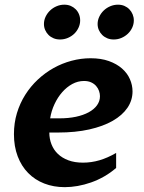

<svg xmlns="http://www.w3.org/2000/svg" viewBox="-20 -770 600 800"><path d="M250 9.8Q203.1 9.8 164.3 -5.4Q125.5 -20.5 97.4 -49.1Q69.3 -77.6 53.7 -118.7Q38.1 -159.7 38.1 -210.9Q38.1 -257.3 50.5 -298.6Q63 -339.8 85.2 -375Q107.4 -410.2 137.7 -438.5Q168 -466.8 203.4 -486.6Q238.8 -506.3 278.1 -516.8Q317.4 -527.3 357.4 -527.3Q400.9 -527.3 433.6 -515.6Q466.3 -503.9 488.3 -484.6Q510.3 -465.3 521.2 -440.4Q532.2 -415.5 532.2 -389.2Q532.2 -352.1 511 -320.8Q489.7 -289.6 449.7 -266.6Q409.7 -243.7 352.1 -230.7Q294.4 -217.8 222.2 -217.8H185.5Q185.5 -191.4 194.6 -168.5Q203.6 -145.5 221.2 -128.7Q238.8 -111.8 264.9 -102.1Q291 -92.3 325.7 -92.3Q360.8 -92.3 394.8 -102.3Q428.7 -112.3 463.9 -132.8V-70.3Q440.4 -49.8 413.8 -34.7Q387.2 -19.5 359.4 -9.8Q331.5 0 303.7 4.9Q275.9 9.8 250 9.8ZM330.1 -432.6Q304.2 -432.6 281 -419.9Q257.8 -407.2 239 -385.7Q220.2 -364.3 207 -335.9Q193.8 -307.6 189 -276.9H228Q265.1 -276.9 296.1 -283.4Q327.1 -290 349.6 -302.2Q372.1 -314.5 384.3 -331.5Q396.5 -348.6 396.5 -369.1Q396.5 -379.9 392.6 -391.1Q388.7 -402.3 380.6 -411.6Q372.6 -420.9 359.9 -426.8Q347.2 -432.6 330.1 -432.6ZM163.1 -669.9Q163.1 -685.5 169.9 -700.2Q176.8 -714.8 188.5 -726.1Q200.2 -737.3 215.6 -743.9Q231 -750.5 248 -750.5Q262.7 -750.5 274.7 -745.4Q286.6 -740.2 295.4 -731.4Q304.2 -722.7 309.1 -710.7Q314 -698.7 314 -685.1Q314 -669.4 307.4 -655Q300.8 -640.6 289.6 -629.6Q278.3 -618.7 262.9 -612.1Q247.6 -605.5 230 -605.5Q215.3 -605.5 203.1 -610.6Q190.9 -615.7 182.1 -624.5Q173.3 -633.3 168.2 -645Q163.1 -656.7 163.1 -669.9ZM386.7 -669.9Q386.7 -685.5 393.6 -700.2Q400.4 -714.8 412.1 -726.1Q423.8 -737.3 439.2 -743.9Q454.6 -750.5 471.7 -750.5Q486.3 -750.5 498.3 -745.4Q510.3 -740.2 519 -731.2Q527.8 -722.2 532.7 -710.2Q537.6 -698.2 537.6 -685.1Q537.6 -669.4 531 -655Q524.4 -640.6 512.9 -629.6Q501.5 -618.7 486.3 -612.1Q471.2 -605.5 453.6 -605.5Q439 -605.5 426.8 -610.6Q414.6 -615.7 405.8 -624.5Q397 -633.3 391.8 -645Q386.7 -656.7 386.7 -669.9Z"/></svg>

Font: Proza Libre
Style: SemiBold Italic
Weight: 600
Designer: Jasper de Waard
Foundry: Jasper de Waard
Version: Version 1.000; ttfautohint (v1.4.1.8-43bc)